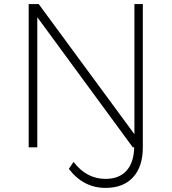

<svg xmlns="http://www.w3.org/2000/svg" viewBox="-20 -719 837 937"><path d="M636 -699H677V0Q677 94 629.5 146Q582 198 495 198Q387 198 316 105L339 71Q402 154 495 154Q561 154 597 114.5Q633 75 635 0H628L162 -635V0H120V-699H169L636 -64Z"/></svg>

Font: Montserrat Ultra Light
Style: Regular
Weight: 200
Designer: Julieta Ulanovsky
Foundry: Julieta Ulanovsky
Version: Version 3.100;PS 003.100;hotconv 1.0.88;makeotf.lib2.5.64775